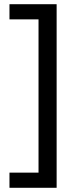

<svg xmlns="http://www.w3.org/2000/svg" viewBox="-20 -734 369 912"><path d="M25 86H163V-642H25V-714H249V158H25Z"/></svg>

Font: Noto Sans Masaram Gondi
Style: Regular
Weight: 400
Designer: Ek Type & Mukund Gokhale
Foundry: Ek Type
Version: Version 1.004; ttfautohint (v1.8.4.7-5d5b)